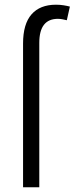

<svg xmlns="http://www.w3.org/2000/svg" viewBox="-20 -796 317 816"><path d="M78 0V-611Q78 -694 114 -735Q150 -776 218 -776Q235 -776 250.5 -773.5Q266 -771 277 -768L264 -710Q256 -712 245.5 -714Q235 -716 226 -716Q147 -716 147 -614V0Z"/></svg>

Font: Ubuntu Sans Condensed
Style: Regular
Weight: 400
Width: 3
Designer: Dalton Maag Ltd
Foundry: Dalton Maag Ltd
Version: Version 1.006; ttfautohint (v1.8.4.7-5d5b)